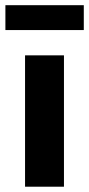

<svg xmlns="http://www.w3.org/2000/svg" viewBox="-30 -705 336 725"><path d="M64.6 0V-496H211.5V0ZM-9.6 -591.5V-685.4H286.4V-591.5Z"/></svg>

Font: Source Sans Variable
Style: Regular
Weight: 200
Designer: Paul D. Hunt
Foundry: Adobe Systems Incorporated
Version: Version 3.006;hotconv 1.0.111;makeotfexe 2.5.65597